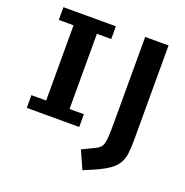

<svg xmlns="http://www.w3.org/2000/svg" viewBox="-166 -861 1233 1278"><g transform="rotate(20 451.0 -222.5)"><path d="M65.9 2.4V-87.9H170.4V-620.6H65.9V-710.9H437.5V-620.6H335.9V-87.9H437.5V2.4ZM555.7 265.6 499 138.7 585.9 96.7Q606.4 87.4 618.4 75.4Q630.4 63.5 636 42.5Q641.6 21.5 643.3 -14.9Q645 -51.3 645 -109.9V-710.9H810.5V-33.7Q810.5 20.5 804.7 59.6Q798.8 98.6 780.5 128.2Q762.2 157.7 725.8 182.9Q689.5 208 628.9 234.4Z"/></g></svg>

Font: Comme
Style: Bold
Weight: 700
Version: Version 1.000;gftools[0.9.27]